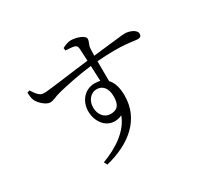

<svg xmlns="http://www.w3.org/2000/svg" viewBox="-171 -999 1342 1285"><g transform="rotate(-30 500.0 -356.5)"><path d="M501 -217C455 -217 420 -256 420 -313C420 -364 452 -408 502 -408C545 -408 577 -375 577 -310C577 -241 551 -217 501 -217ZM510 -449C428 -449 379 -381 379 -308C379 -206 459 -129 557 -174C521 -76 421 -5 299 40L312 65C505 17 643 -95 643 -278C643 -336 630 -383 601 -413L600 -567C801 -584 877 -560 909 -560C928 -560 937 -568 937 -586C937 -618 885 -637 850 -637C829 -637 765 -628 600 -610L602 -667C604 -692 619 -708 619 -731C619 -756 557 -778 516 -778C490 -778 466 -766 448 -757L450 -737C480 -735 501 -734 516 -730C532 -725 537 -719 539 -699L544 -604C426 -591 220 -560 183 -561C149 -561 130 -593 108 -626L89 -619C90 -599 92 -576 99 -559C110 -531 157 -486 190 -486C216 -486 236 -502 281 -513C342 -528 448 -551 546 -562L551 -444C539 -447 525 -449 510 -449Z"/></g></svg>

Font: Noto Serif CJK TC
Style: Regular
Weight: 400
Designer: Ryoko NISHIZUKA 西塚涼子 (kana & ideographs); Frank Grießhammer (Latin, Greek & Cyrillic); Wenlong ZHANG 张文龙 (bopomofo); San
Foundry: Adobe
Version: Version 2.001;hotconv 1.1.0;makeotfexe 2.6.0